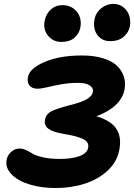

<svg xmlns="http://www.w3.org/2000/svg" viewBox="-20 -990 682 976"><path d="M540 -780.8Q497.6 -780.8 474.4 -813Q451.2 -845.2 460.9 -894Q467.3 -926.8 495.1 -948.5Q522.9 -970.2 556.2 -970.2Q587.4 -970.2 608.9 -951.9Q630.4 -933.6 637.7 -908Q645 -882.3 640.1 -856Q634.3 -825.2 608.6 -803Q583 -780.8 540 -780.8ZM293 -776.9Q249 -776.9 223.6 -809.3Q198.2 -841.8 207 -883.8Q213.9 -919.9 238.3 -941.9Q262.7 -963.9 296.9 -963.9Q331.5 -963.9 355 -945.8Q378.4 -927.7 386.2 -901.9Q394 -876 388.2 -849.1Q382.3 -818.8 358.2 -797.9Q334 -776.9 293 -776.9ZM262.2 -34.2Q190.4 -34.2 130.9 -52.2Q71.3 -70.3 38.3 -104.2Q5.4 -138.2 14.2 -180.2Q19 -202.1 37.4 -218.5Q55.7 -234.9 80.1 -234.9Q96.2 -234.9 113.5 -226.6Q130.9 -218.3 146.5 -208.5Q162.1 -198.7 198.5 -190.4Q234.9 -182.1 284.2 -182.1Q345.2 -182.1 383.8 -196.3Q422.4 -210.4 428.2 -238.8Q431.2 -256.8 421.9 -268.8Q412.6 -280.8 383.3 -291Q354 -301.3 299.8 -310.1Q248 -318.8 225.6 -335.9Q203.1 -353 209 -382.8Q214.4 -412.1 246.1 -426.8Q279.3 -441.4 349.1 -459Q396 -471.2 422.1 -486.3Q448.2 -501.5 452.1 -522.9Q456.1 -542 436.5 -555.4Q417 -568.8 377.9 -568.8Q332 -568.8 290.5 -561.3Q249 -553.7 219 -546.4Q189 -539.1 170.9 -539.1Q142.6 -539.1 129.6 -555.9Q116.7 -572.8 122.1 -598.1Q129.9 -642.1 206.5 -675Q283.2 -708 397 -708Q458 -708 503.9 -693.8Q549.8 -679.7 575 -655.3Q600.1 -630.9 609.9 -599.9Q619.6 -568.8 612.8 -533.2Q594.2 -445.8 470.2 -398.9Q543.5 -377.4 571.5 -335Q599.6 -292.5 585.9 -225.1Q574.2 -166.5 527.1 -122.6Q480 -78.6 411.1 -56.4Q342.3 -34.2 262.2 -34.2Z"/></svg>

Font: Shantell Sans Irregular Bouncy
Style: Bold Italic
Weight: 700
Italic angle: -11.31°
Designer: Stephen Nixon, Anya Danilova, Shantell Martin
Foundry: Arrow Type
Version: Version 1.006;[9816181b4]